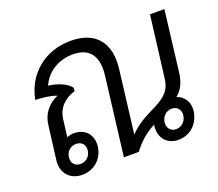

<svg xmlns="http://www.w3.org/2000/svg" viewBox="-109 -778 1068 941"><g transform="rotate(-20 425.0 -307.5)"><path d="M171 11C232 11 281 -31 289 -93C296 -154 260 -195 200 -195C188 -195 175 -192 164 -188L175 -276C182 -335 222 -372 274 -387L277 -404C255 -433 211 -451 162 -457C189 -520 252 -560 328 -560C418 -560 453 -503 441 -407L391 0H469C500 -43 541 -78 585 -100L584 -95C576 -33 613 11 673 11C734 11 782 -33 790 -98C795 -139 775 -176 734 -190C762 -211 781 -247 787 -294L826 -615H751L711 -295C703 -224 660 -200 590 -166C547 -145 506 -119 477 -87L517 -414C534 -548 470 -626 340 -626C205 -626 103 -540 79 -413C119 -411 160 -407 188 -395C135 -372 103 -329 97 -274L75 -100C67 -35 107 11 171 11ZM138 -93C141 -122 164 -142 193 -142C221 -142 240 -122 236 -93C233 -62 209 -42 181 -42C152 -42 134 -62 138 -93ZM637 -93C641 -123 664 -144 692 -144C721 -144 739 -123 735 -93C731 -64 708 -42 679 -42C651 -42 634 -64 637 -93Z"/></g></svg>

Font: TPK Tissa Web
Style: Italic
Weight: 400
Italic angle: -7°
Designer: Jacques Le Bailly, Suppakit Chalermlarp | Katatrad Co.,Ltd.
Foundry: Jacques Le Bailly, Cadson Demak Co.,Ltd.
Version: Version 5.000;Glyphs 3.1.2 (3151)